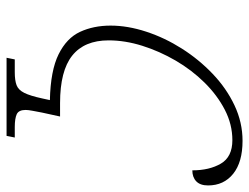

<svg xmlns="http://www.w3.org/2000/svg" viewBox="-107 -652 759 585"><g transform="rotate(90 272.5 -359.5)"><path d="M156 0 161 -25H200Q225 -25 239.5 -30.5Q254 -36 263 -54Q272 -72 280 -109L285 -132Q195 -134 145.5 -158.5Q96 -183 77 -224Q58 -265 58 -317Q58 -369 76.5 -425.5Q95 -482 128 -534Q161 -586 205 -628Q249 -670 301 -694.5Q353 -719 409 -719Q474 -719 509.5 -690.5Q545 -662 545 -614Q545 -590 532.5 -578Q520 -566 499 -566Q499 -618 478.5 -653Q458 -688 407 -688Q359 -688 314.5 -665Q270 -642 231.5 -603Q193 -564 164.5 -515Q136 -466 119.5 -413.5Q103 -361 103 -311Q103 -237 149.5 -200Q196 -163 294 -163H335L323 -108Q320 -92 317.5 -79Q315 -66 315 -58Q315 -37 328 -31Q341 -25 367 -25H399L394 0Z"/></g></svg>

Font: Noto Serif ExtraLight
Style: Italic
Weight: 200
Italic angle: -12°
Designer: Monotype Design Team
Foundry: Monotype Imaging Inc.
Version: Version 2.014; ttfautohint (v1.8.4.7-5d5b)